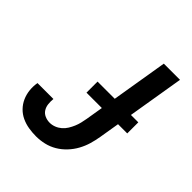

<svg xmlns="http://www.w3.org/2000/svg" viewBox="-203 -867 1006 1006"><g transform="rotate(45 300.0 -363.5)"><path d="M227 8Q199 8 171.5 3.5Q144 -1 119.5 -12.5Q95 -24 76.5 -43Q58 -62 47 -86.5Q36 -111 33 -139Q30 -167 35 -195H153Q151 -176 153 -157Q155 -138 164.5 -123Q174 -108 191 -100.5Q208 -93 227 -93Q244 -93 261 -99.5Q278 -106 292 -118Q306 -130 315.5 -145.5Q325 -161 332 -177.5Q339 -194 343 -211Q347 -228 350 -245L431 -735H551L467 -228Q462 -198 453.5 -169Q445 -140 430 -112.5Q415 -85 393 -61.5Q371 -38 344 -22Q317 -6 287 1Q257 8 227 8ZM252 -341V-423H554V-341Z"/></g></svg>

Font: Zed Sans Extended
Style: Bold Italic
Weight: 700
Width: 7
Italic angle: -9°
Designer: Belleve Invis
Foundry: Belleve Invis
Version: Version 1.0.0; ttfautohint (v1.8.4)